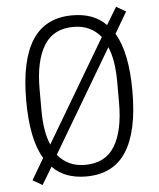

<svg xmlns="http://www.w3.org/2000/svg" viewBox="-54 -777 708 857"><g transform="rotate(-5 300.0 -349.0)"><path d="M300 12Q203 12 149 -45L102 33L59 8L115 -87Q88 -132 75 -197.5Q62 -263 62 -349Q62 -529 120.5 -619.5Q179 -710 300 -710Q397 -710 451 -653L498 -731L541 -706L485 -611Q512 -566 525 -500.5Q538 -435 538 -349Q538 -169 479.5 -78.5Q421 12 300 12ZM126 -302Q126 -202 152 -144L423 -602Q401 -629 371 -643.5Q341 -658 300 -658Q210 -658 168 -589Q126 -520 126 -396ZM300 -40Q390 -40 432 -108.5Q474 -177 474 -302V-396Q474 -496 448 -554L177 -96Q199 -69 229 -54.5Q259 -40 300 -40Z"/></g></svg>

Font: IBM Plex Mono Light
Style: Regular
Weight: 300
Monospace: yes
Designer: Mike Abbink, Paul van der Laan, Pieter van Rosmalen
Foundry: Bold Monday
Version: Version 2.3